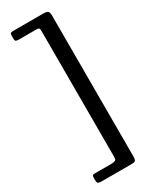

<svg xmlns="http://www.w3.org/2000/svg" viewBox="-238 -826 801 1023"><g transform="rotate(-30 162.5 -315.0)"><path d="M241.5 150H61.5Q44.5 150 37.2 147Q30 144 30 125.5V114Q30 102 33 98.5Q36 95 47.5 95H146.5Q162.5 95 171.2 91.5Q180 88 180 70.5V-705Q180 -719.5 175.5 -722.2Q171 -725 156.5 -725H52.5Q41 -725 35.5 -727.8Q30 -730.5 30 -743V-761Q30 -773.5 33.8 -776.8Q37.5 -780 50.5 -780H235Q254.5 -780 262.2 -774.2Q270 -768.5 270 -745.5V120Q270 136.5 265.5 143.2Q261 150 241.5 150Z"/></g></svg>

Font: Besley* Narrow
Style: Regular
Weight: 400
Width: 4
Designer: Owen Earl
Foundry: indestructible type*
Version: Version 3.000; ttfautohint (v1.8.3)